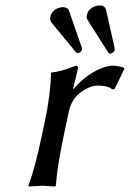

<svg xmlns="http://www.w3.org/2000/svg" viewBox="-20 -679 475 702"><path d="M210 -652.8Q227.5 -651.9 231.4 -642.1L279.8 -502.9Q280.3 -501 280.3 -499Q276.9 -486.8 264.2 -484.9Q259.8 -485.8 257.8 -487.8L167 -598.1Q162.1 -606.9 164.1 -617.2Q169.4 -642.1 195.3 -650.4Q203.1 -652.8 210 -652.8ZM347.2 -659.2Q363.3 -657.7 367.2 -645L399.4 -502Q399.9 -499 399.4 -496.1Q394.5 -484.4 382.8 -482.9Q378.4 -483.9 376.5 -485.8L299.8 -606.9Q295.4 -613.8 297.4 -623Q302.2 -647.5 328.6 -656.2Q337.9 -659.2 347.2 -659.2ZM249 -354Q299.8 -411.6 357.9 -432.1Q377 -438.5 392.1 -439Q410.6 -438.5 431.6 -432.1L435.1 -428.2L399.4 -354L390.6 -352.1Q374.5 -366.2 335.9 -366.2Q306.6 -365.2 270 -337.9Q241.2 -313.5 231.9 -272L212.4 -180.2Q189.5 -70.8 184.1 0L181.6 2.9Q179.7 2.9 133.8 0L84.5 2.9L84 0Q108.9 -68.8 132.3 -180.2L144 -234.9Q164.6 -331.1 166.5 -411.1L168.9 -414.1Q200.2 -416.5 250.5 -436Q255.4 -438 258.3 -439Q266.1 -437 265.1 -429.2L247.1 -354Z"/></svg>

Font: Linux Biolinum Capitals O
Style: Italic Samll Caps
Weight: 400
Italic angle: -12°
Designer: Philipp H. Poll
Foundry: Philipp H. Poll
Version: Version 0.6.2